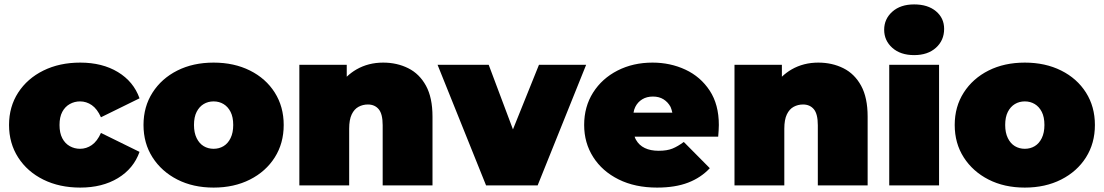

<svg xmlns="http://www.w3.org/2000/svg" viewBox="-20 -841 5008 871"><path d="M344 10Q250 10 177 -26Q104 -62 62.5 -126.5Q21 -191 21 -274Q21 -357 62.5 -421Q104 -485 177 -521Q250 -557 344 -557Q444 -557 515 -514Q586 -471 613 -395L438 -309Q421 -347 396.5 -364Q372 -381 343 -381Q318 -381 296.5 -369Q275 -357 262.5 -333.5Q250 -310 250 -274Q250 -238 262.5 -214Q275 -190 296.5 -178Q318 -166 343 -166Q372 -166 396.5 -183Q421 -200 438 -238L613 -152Q586 -76 515 -33Q444 10 344 10Z M949 10Q856 10 784.5 -26.5Q713 -63 672 -127Q631 -191 631 -274Q631 -357 672 -421Q713 -485 784.5 -521Q856 -557 949 -557Q1042 -557 1114 -521Q1186 -485 1226.5 -421Q1267 -357 1267 -274Q1267 -191 1226.5 -127Q1186 -63 1114 -26.5Q1042 10 949 10ZM949 -166Q974 -166 994 -178Q1014 -190 1026 -214.5Q1038 -239 1038 -274Q1038 -310 1026 -333.5Q1014 -357 994 -369Q974 -381 949 -381Q924 -381 904 -369Q884 -357 872 -333.5Q860 -310 860 -274Q860 -239 872 -214.5Q884 -190 904 -178Q924 -166 949 -166Z M1338 0V-547H1553V-493Q1573 -512 1597 -526Q1651 -557 1718 -557Q1781 -557 1832 -531.5Q1883 -506 1912.5 -452Q1942 -398 1942 -312V0H1716V-273Q1716 -324 1698 -345.5Q1680 -367 1649 -367Q1626 -367 1606.5 -356.5Q1587 -346 1575.5 -322Q1564 -298 1564 -257V0Z M2185 0 1965 -547H2197L2307 -254L2425 -547H2639L2419 0Z M2961 10Q2861 10 2786.5 -27Q2712 -64 2671 -128.5Q2630 -193 2630 -274Q2630 -357 2670.5 -421Q2711 -485 2781.5 -521Q2852 -557 2940 -557Q3021 -557 3089.5 -525Q3158 -493 3199.5 -430Q3241 -367 3241 -274Q3241 -262 3240 -247.5Q3239 -233 3238 -221H2859Q2861 -214 2865 -207Q2879 -182 2905 -169.5Q2931 -157 2968 -157Q3006 -157 3030.5 -167Q3055 -177 3082 -197L3200 -78Q3160 -35 3101.5 -12.5Q3043 10 2961 10ZM2854 -330H3030Q3027 -344 3022 -356Q3010 -378 2990 -390.5Q2970 -403 2942 -403Q2914 -403 2893.5 -390.5Q2873 -378 2862 -356Q2856 -344 2854 -330Z M3312 0V-547H3527V-493Q3547 -512 3571 -526Q3625 -557 3692 -557Q3755 -557 3806 -531.5Q3857 -506 3886.5 -452Q3916 -398 3916 -312V0H3690V-273Q3690 -324 3672 -345.5Q3654 -367 3623 -367Q3600 -367 3580.5 -356.5Q3561 -346 3549.5 -322Q3538 -298 3538 -257V0Z M4014 0V-547H4240V0ZM4127 -591Q4065 -591 4028 -624Q3991 -657 3991 -706Q3991 -755 4028 -788Q4065 -821 4127 -821Q4189 -821 4226 -790Q4263 -759 4263 -710Q4263 -658 4226 -624.5Q4189 -591 4127 -591Z M4629 10Q4536 10 4464.5 -26.5Q4393 -63 4352 -127Q4311 -191 4311 -274Q4311 -357 4352 -421Q4393 -485 4464.5 -521Q4536 -557 4629 -557Q4722 -557 4794 -521Q4866 -485 4906.5 -421Q4947 -357 4947 -274Q4947 -191 4906.5 -127Q4866 -63 4794 -26.5Q4722 10 4629 10ZM4629 -166Q4654 -166 4674 -178Q4694 -190 4706 -214.5Q4718 -239 4718 -274Q4718 -310 4706 -333.5Q4694 -357 4674 -369Q4654 -381 4629 -381Q4604 -381 4584 -369Q4564 -357 4552 -333.5Q4540 -310 4540 -274Q4540 -239 4552 -214.5Q4564 -190 4584 -178Q4604 -166 4629 -166Z"/></svg>

Font: Montserrat Thin Black
Style: Regular
Weight: 900
Version: Version 9.000